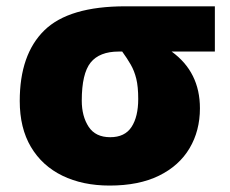

<svg xmlns="http://www.w3.org/2000/svg" viewBox="-20 -573 721 603"><path d="M607.9 -232.9Q607.9 -162.1 575.2 -107.2Q542.5 -52.2 479.2 -21.2Q416 9.8 324.2 9.8Q239.7 9.8 176 -21.2Q112.3 -52.2 77.1 -111.6Q42 -170.9 42 -255.9Q42 -401.9 119.1 -477.5Q196.3 -553.2 374 -553.2H654.8V-411.1H519Q607.9 -346.7 607.9 -232.9ZM236.8 -256.8Q236.8 -208 258.3 -175Q279.8 -142.1 326.2 -142.1Q372.1 -142.1 393.1 -174.3Q414.1 -206.5 414.1 -262.2Q414.1 -300.8 408 -325.7Q401.9 -350.6 390.6 -370.1Q379.4 -389.6 363.8 -411.1H353Q292.5 -411.1 264.6 -376.5Q236.8 -341.8 236.8 -256.8Z"/></svg>

Font: Open Sans ExtraBold
Style: Regular
Weight: 800
Designer: Monotype Design Team
Foundry: Monotype Imaging Inc.
Version: Version 3.003; ttfautohint (v1.8.4)